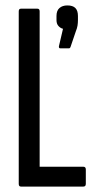

<svg xmlns="http://www.w3.org/2000/svg" viewBox="-20 -687 350 707"><path d="M57 0Q49 0 49 -10V-645Q49 -655 57 -655H118Q126 -655 126 -645V-73H287Q296 -73 296 -63V-10Q296 0 287 0ZM202 -509Q196 -509 197 -517L212 -581Q203 -583 195.5 -591Q188 -599 188 -613V-628Q188 -648 199 -657.5Q210 -667 228 -667Q248 -667 257.5 -657.5Q267 -648 267 -628V-613Q267 -603 265.5 -593Q264 -583 259 -571L240 -515Q238 -509 234 -509Z"/></svg>

Font: Sofia Sans Extra Condensed Medium
Style: Regular
Weight: 500
Version: Version 4.100